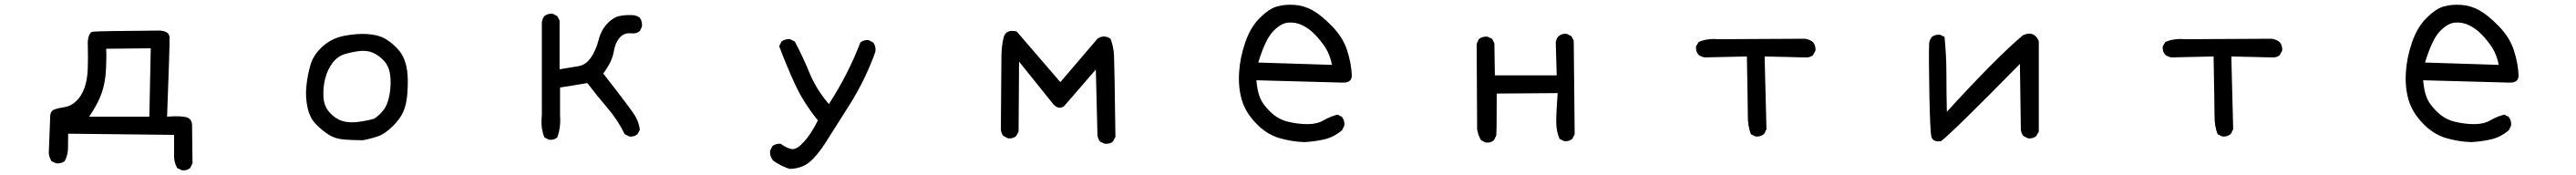

<svg xmlns="http://www.w3.org/2000/svg" viewBox="-20 -595 11040 750"><path d="M760 135 739 125Q724 98 726 64V-17L272 -22Q272 10 271.5 40Q271 70 257 96Q242 107 221 105L201 96Q191 80 189 62L195 -93Q195 -119 212.5 -125.5Q230 -132 257 -136Q284 -140 306.5 -161.5Q329 -183 341.5 -217Q354 -251 356 -298Q358 -345 356 -415Q360 -456 377 -459Q394 -462 663 -464Q705 -462 706.5 -435.5Q708 -409 696 -95Q749 -99 775 -93.5Q801 -88 803 -62L805 105L795 125Q781 137 760 135ZM620 -95 626 -388 435 -386Q437 -349 434 -294Q431 -239 415 -194Q399 -149 362 -95Z M1536 6Q1494 6 1455.5 3Q1417 0 1390.5 -16.5Q1364 -33 1336 -60.5Q1308 -88 1298 -133.5Q1288 -179 1293 -226.5Q1298 -274 1310.5 -317Q1323 -360 1362 -395.5Q1401 -431 1455 -441.5Q1509 -452 1554 -449Q1599 -446 1626 -431.5Q1653 -417 1677.5 -392.5Q1702 -368 1713 -339Q1724 -310 1726.5 -274.5Q1729 -239 1725.5 -193Q1722 -147 1708 -115.5Q1694 -84 1661 -52Q1628 -20 1597.5 -10Q1567 0 1536 6ZM1583 -86Q1605 -100 1623.5 -123.5Q1642 -147 1649.5 -191Q1657 -235 1652 -273.5Q1647 -312 1624 -336Q1601 -360 1575.5 -370Q1550 -380 1518.5 -376Q1487 -372 1457 -363Q1427 -354 1405.5 -326Q1384 -298 1374 -260Q1364 -222 1366 -181Q1368 -140 1392.5 -113Q1417 -86 1445.5 -77Q1474 -68 1510 -72Q1546 -76 1583 -86Z M2333 4 2313 -6Q2296 -47 2302 -101V-499Q2304 -515 2313 -526Q2327 -538 2349 -536L2368 -526L2378 -507V-298Q2427 -306 2459 -311.5Q2491 -317 2512.5 -348.5Q2534 -380 2545 -423Q2556 -466 2582 -493.5Q2608 -521 2635.5 -526.5Q2663 -532 2694 -530Q2710 -528 2722 -519Q2733 -503 2731 -481L2722 -462Q2708 -450 2687 -452Q2655 -456 2635.5 -433.5Q2616 -411 2609.5 -371Q2603 -331 2565 -280Q2687 -124 2702.5 -97Q2718 -70 2722 -39L2712 -20Q2698 -8 2677 -10L2657 -20Q2628 -80 2583 -132.5Q2538 -185 2497 -239Q2462 -233 2434.5 -228.5Q2407 -224 2380 -220V-99Q2384 -49 2368 -6Q2354 6 2333 4Z M3364 129Q3327 117 3294 94Q3278 76 3280 51L3290 31Q3304 20 3325 21Q3356 43 3376 44Q3396 45 3426 12Q3456 -21 3485 -79Q3423 -155 3386 -236Q3349 -317 3319 -397L3329 -417Q3345 -429 3366 -427L3386 -417Q3421 -351 3449.5 -281.5Q3478 -212 3532 -149Q3573 -212 3606.5 -277.5Q3640 -343 3667 -413Q3681 -425 3702 -423L3722 -413Q3735 -396 3731 -372Q3688 -253 3622 -148Q3556 -43 3518 16Q3480 75 3447.5 101Q3415 127 3364 129Z M4714 21 4694 12Q4685 0 4683 -16L4676 -297Q4575 -181 4540 -140Q4517 -124 4495 -147L4347 -331L4345 -31L4335 -12Q4321 0 4300 -2L4280 -12Q4271 -23 4269 -39Q4271 -312 4271.5 -356.5Q4272 -401 4281.5 -436Q4291 -471 4337 -460L4524 -243L4683 -429Q4710 -448 4739 -429Q4752 -396 4754 -356.5Q4756 -317 4760 -8L4749 12Q4735 23 4714 21Z M5569 14Q5513 12 5460 -4Q5407 -20 5362 -67Q5317 -114 5301.5 -167Q5286 -220 5290 -284.5Q5294 -349 5316.5 -414Q5339 -479 5379 -518.5Q5419 -558 5453 -567.5Q5487 -577 5528 -574Q5569 -571 5605.5 -550.5Q5642 -530 5688.5 -482.5Q5735 -435 5753 -379Q5771 -323 5773 -272Q5773 -239 5733 -241L5364 -251Q5368 -206 5379 -177.5Q5390 -149 5423 -116.5Q5456 -84 5499 -73.5Q5542 -63 5583 -63Q5624 -63 5652.5 -79.5Q5681 -96 5712 -104L5731 -94Q5743 -78 5741 -57L5731 -37Q5698 -8 5656 2Q5614 12 5569 14ZM5688 -317Q5679 -362 5659.5 -391.5Q5640 -421 5615.5 -446.5Q5591 -472 5561.5 -486.5Q5532 -501 5500 -498Q5468 -495 5435 -460Q5402 -425 5372 -327Z M6347 16 6327 6Q6313 -16 6310 -43L6308 -407L6317 -427Q6333 -440 6354 -438L6374 -429L6384 -409L6386 -272H6651L6647 -413Q6649 -429 6659 -440Q6673 -452 6694 -450L6714 -440L6724 -421L6728 -20L6718 0Q6704 12 6683 10L6663 0Q6649 -33 6649 -73.5Q6649 -114 6655 -196L6394 -194Q6394 -33 6392 -14L6382 6Q6368 18 6347 16Z M7503 -10 7483 -20Q7470 -55 7470 -96.5Q7470 -138 7466 -353L7286 -349Q7271 -351 7259 -360Q7246 -374 7248 -396L7259 -415Q7296 -431 7341 -427L7714 -429Q7733 -427 7749 -415Q7762 -399 7760 -378L7749 -358Q7735 -347 7714 -349L7542 -353L7550 -41L7540 -21Q7524 -8 7503 -10Z M8298 10Q8262 15 8256.5 -10.5Q8251 -36 8248 -192.5Q8245 -349 8247 -409Q8249 -425 8259 -437Q8272 -448 8294 -446L8313 -437Q8321 -358 8321 -278Q8321 -198 8323 -116Q8534 -347 8649 -444Q8696 -466 8717 -419V-31L8706 -12Q8692 0 8671 -2L8651 -12Q8642 -23 8640 -40L8636 -321Q8347 -27 8298 10Z M9503 -10 9483 -20Q9470 -55 9470 -96.5Q9470 -138 9466 -353L9286 -349Q9271 -351 9259 -360Q9246 -374 9248 -396L9259 -415Q9296 -431 9341 -427L9714 -429Q9733 -427 9749 -415Q9762 -399 9760 -378L9749 -358Q9735 -347 9714 -349L9542 -353L9550 -41L9540 -21Q9524 -8 9503 -10Z M10569 14Q10513 12 10460 -4Q10407 -20 10362 -67Q10317 -114 10301.5 -167Q10286 -220 10290 -284.5Q10294 -349 10316.5 -414Q10339 -479 10379 -518.5Q10419 -558 10453 -567.5Q10487 -577 10528 -574Q10569 -571 10605.5 -550.5Q10642 -530 10688.5 -482.5Q10735 -435 10753 -379Q10771 -323 10773 -272Q10773 -239 10733 -241L10364 -251Q10368 -206 10379 -177.5Q10390 -149 10423 -116.5Q10456 -84 10499 -73.5Q10542 -63 10583 -63Q10624 -63 10652.5 -79.5Q10681 -96 10712 -104L10731 -94Q10743 -78 10741 -57L10731 -37Q10698 -8 10656 2Q10614 12 10569 14ZM10688 -317Q10679 -362 10659.5 -391.5Q10640 -421 10615.5 -446.5Q10591 -472 10561.5 -486.5Q10532 -501 10500 -498Q10468 -495 10435 -460Q10402 -425 10372 -327Z"/></svg>

Font: Kosefont JP
Style: Regular
Weight: 400
Designer: Nozomi Seto 瀬戸のぞみ
Version: Version 3.00;June 19, 2020